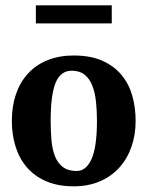

<svg xmlns="http://www.w3.org/2000/svg" viewBox="-20 -671 540 703"><path d="M23.4 -228.5Q23.4 -282.7 38.6 -326.7Q53.7 -370.6 82.8 -402.1Q111.8 -433.6 154.1 -450.7Q196.3 -467.8 250 -467.8Q312 -467.8 355 -448.5Q397.9 -429.2 425 -396.5Q452.1 -363.8 464.4 -320.3Q476.6 -276.9 476.6 -228.5Q476.6 -176.3 460.9 -132.3Q445.3 -88.4 416 -56.4Q386.7 -24.4 344.7 -6.6Q302.7 11.2 250 11.2Q191.9 11.2 149.2 -7.3Q106.4 -25.9 78.6 -58.1Q50.8 -90.3 37.1 -134Q23.4 -177.7 23.4 -228.5ZM165.5 -228.5Q165.5 -190.4 168.5 -157Q171.4 -123.5 181.4 -98.6Q191.4 -73.7 210.4 -59.3Q229.5 -44.9 261.2 -44.9Q295.4 -44.9 315.2 -88.9Q335 -132.8 335 -228.5Q335 -266.6 331.3 -300Q327.6 -333.5 317.6 -358.4Q307.6 -383.3 289.6 -397.7Q271.5 -412.1 242.7 -412.1Q201.7 -412.1 183.6 -367.9Q165.5 -323.7 165.5 -228.5ZM111.3 -585.4V-651.4H389.2V-585.4Z"/></svg>

Font: PT Astra Serif
Style: Bold
Weight: 700
Designer: A.Korolkova, I. Chaeva
Foundry: ParaType Ltd
Version: Version 1.002